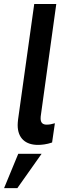

<svg xmlns="http://www.w3.org/2000/svg" viewBox="-46 -717 343 962"><path d="M144 9C162 9 188 6.5 215 -3L229 -99.5C215 -95 201 -92.5 188 -92.5C169.5 -92.5 157.5 -100.5 157.5 -123.5C157.5 -129 158 -137 159.5 -145L236 -697H125.5L44.5 -118C43.5 -108 42.5 -99 42.5 -90.5C42.5 -23 83.5 9 144 9ZM-25.5 225.5H41L162.5 53.5H45.5Z"/></svg>

Font: HK Grotesk SemiBold
Style: Italic
Weight: 600
Italic angle: -16°
Designer: Alfredo Marco Pradil
Foundry: Hanken Design Co.
Version: Version 3.001;FEAKit 1.0